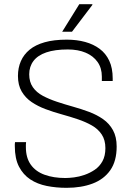

<svg xmlns="http://www.w3.org/2000/svg" viewBox="-20 -888 629 920"><path d="M299 12Q249 12 204 3Q159 -6 125 -28.5Q91 -51 71 -89.5Q51 -128 51 -188Q51 -193 51 -197Q51 -201 52 -207H105Q104 -202 104 -195Q104 -188 104 -183Q104 -132 127.5 -99Q151 -66 194 -50.5Q237 -35 293 -35Q310 -35 334.5 -38Q359 -41 385 -50Q411 -59 434 -74.5Q457 -90 471 -115.5Q485 -141 485 -178Q485 -217 467.5 -243.5Q450 -270 420 -287Q390 -304 353 -316.5Q316 -329 276 -340Q236 -351 198.5 -365Q161 -379 131.5 -399Q102 -419 84 -449.5Q66 -480 66 -524Q66 -563 80 -595Q94 -627 122 -650Q150 -673 194 -685.5Q238 -698 300 -698Q348 -698 388 -687Q428 -676 457.5 -654Q487 -632 503.5 -597Q520 -562 520 -512V-500H468V-521Q468 -562 447.5 -591Q427 -620 390.5 -635.5Q354 -651 305 -651Q243 -651 202 -637Q161 -623 140.5 -596Q120 -569 120 -532Q120 -495 137.5 -470Q155 -445 185 -429Q215 -413 252.5 -400.5Q290 -388 329.5 -377Q369 -366 406.5 -352Q444 -338 474 -317Q504 -296 521.5 -264Q539 -232 539 -186Q539 -116 508.5 -72.5Q478 -29 424 -8.5Q370 12 299 12ZM278 -736 360 -868H422L423 -865L325 -736Z"/></svg>

Font: Archivo SemiCondensed Thin
Style: Regular
Weight: 250
Width: 4
Designer: Hector Gatti
Foundry: Omnibus-Type
Version: Version 2.001